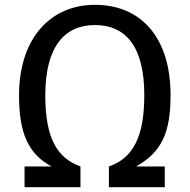

<svg xmlns="http://www.w3.org/2000/svg" viewBox="-20 -777 787 797"><path d="M374 -757C188 -757 59 -616 59 -381C59 -225 97 -138 194 -86H82V0H314V-86C221 -120 168 -197 168 -381C168 -585 249 -673 374 -673C501 -673 579 -585 579 -382C579 -212 534 -121 432 -86V0H664V-86H545C654 -147 688 -231 688 -382C688 -622 565 -757 374 -757Z"/></svg>

Font: Glow Sans SC Normal Medium
Style: Regular
Weight: 600
Designer: Ryoko NISHIZUKA (kana, bopomofo & ideographs); Paul D. Hunt (Latin, Greek & Cyrillic); Sandoll Communications, Soo-young
Version: Version 0.93